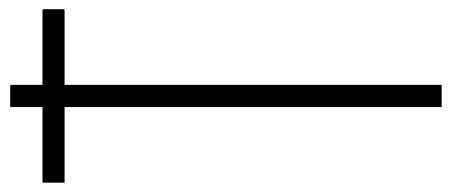

<svg xmlns="http://www.w3.org/2000/svg" viewBox="-20 -538 978 415"><path d="M71.8 -354.5V-469.7V-502.9V-512.7Q71.8 -516.1 72.3 -517.1Q72.8 -518.1 74.7 -518.1H82.5H109.9H116.7Q118.7 -518.1 119.1 -517.6Q119.6 -517.1 119.6 -514.6V-507.3V-476.6V-354.5H748H887.2H922.4H931.2Q934.1 -354.5 934.6 -354V-351.1V-342.3V-318.8V-307.1Q934.6 -306.6 932.1 -306.6H924.3H889.6H743.2H119.6V-183.1V-153.3V-146Q119.6 -143.6 119.1 -143.1H116.7H109.9H82.5H74.7Q72.3 -143.1 72.3 -143.6Q71.8 -144.5 71.8 -147.9V-157.2V-190.4V-306.6H21H7.3H2.4Q2 -307.1 2 -309.1V-315.9V-343.8V-351.6Q2 -353.5 2.4 -354Q3.9 -354.5 7.8 -354.5H21.5Z"/></svg>

Font: ERD_A
Style: Medium
Weight: 500
Version: Version 001.000